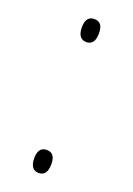

<svg xmlns="http://www.w3.org/2000/svg" viewBox="-109 -562 423 612"><g transform="rotate(20 103.0 -256.0)"><path d="M103 -439C119 -439 132 -448 132 -479C132 -509 119 -517 103 -517C88 -517 74 -509 74 -479C74 -448 88 -439 103 -439ZM103 5C119 5 132 -4 132 -35C132 -65 119 -73 103 -73C88 -73 74 -65 74 -35C74 -4 88 5 103 5Z"/></g></svg>

Font: Noto Serif Sinhala ExtraCondensed Thin
Style: Regular
Weight: 100
Width: 2
Designer: Jelle Bosma - Monotype Design Team
Foundry: Monotype Imaging Inc.
Version: Version 2.007